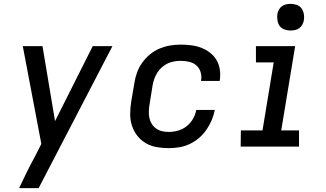

<svg xmlns="http://www.w3.org/2000/svg" viewBox="-20 -759 1690 994"><path d="M79 215Q98 174 118 133.5Q138 93 160 53L194 -14L98 -520H200L265 -132L460 -520H562L180 215Z M853 8Q821 8 790.5 2.5Q760 -3 734.5 -18Q709 -33 691 -56Q673 -79 663.5 -107.5Q654 -136 654 -167.5Q654 -199 659 -231L676 -331Q680 -358 690 -385Q700 -412 717 -435.5Q734 -459 757 -478Q780 -497 807 -508Q834 -519 861 -523.5Q888 -528 916 -528Q943 -528 970.5 -524.5Q998 -521 1022.5 -511.5Q1047 -502 1067.5 -486Q1088 -470 1101 -448Q1114 -426 1118 -399Q1122 -372 1118 -344L1117 -340H1021V-342Q1025 -365 1018.5 -386Q1012 -407 996.5 -420.5Q981 -434 959.5 -439Q938 -444 915 -444Q899 -444 881.5 -441Q864 -438 848 -430.5Q832 -423 818 -410.5Q804 -398 794.5 -383Q785 -368 779 -351Q773 -334 770 -317L754 -217Q751 -200 750.5 -182Q750 -164 753.5 -147.5Q757 -131 766 -117Q775 -103 788.5 -93.5Q802 -84 818.5 -80Q835 -76 853 -76Q877 -76 901 -82.5Q925 -89 945.5 -105Q966 -121 979 -143.5Q992 -166 996 -190H1092Q1087 -163 1076 -137Q1065 -111 1048.5 -87Q1032 -63 1009.5 -44Q987 -25 961 -13Q935 -1 907.5 3.5Q880 8 853 8Z M1226 0 1227 -84H1339L1397 -436H1305V-520H1508L1436 -84H1528V0ZM1484 -601Q1468 -601 1452.5 -606.5Q1437 -612 1428 -624.5Q1419 -637 1416.5 -653.5Q1414 -670 1416 -687Q1418 -698 1424 -709Q1430 -720 1440 -727Q1450 -734 1461.5 -736.5Q1473 -739 1485 -739Q1501 -739 1516.5 -733.5Q1532 -728 1541 -715.5Q1550 -703 1553 -686.5Q1556 -670 1553 -653Q1551 -642 1545 -631Q1539 -620 1529 -613Q1519 -606 1507.5 -603.5Q1496 -601 1484 -601Z"/></svg>

Font: Iosevka Custom Medium Oblique
Style: Regular
Weight: 500
Italic angle: -9°
Designer: Belleve Invis
Foundry: Belleve Invis
Version: Version 27.0.1